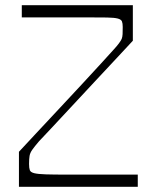

<svg xmlns="http://www.w3.org/2000/svg" viewBox="-20 -720 604 740"><path d="M53 0V-135Q80 -164 120 -207Q160 -250 205.5 -298.5Q251 -347 294 -393.5Q337 -440 370.5 -476.5Q404 -513 420 -531Q442 -555 449 -570Q452 -578 452.5 -588.5Q453 -599 453 -616Q453 -630 450 -637.5Q447 -645 434 -648.5Q421 -652 392.5 -652.5Q364 -653 313 -653Q285 -653 261 -653Q237 -653 210.5 -653Q184 -653 149 -653Q114 -653 64 -653V-700H492V-563Q465 -534 425 -491Q385 -448 340.5 -400.5Q296 -353 253.5 -307Q211 -261 178 -226Q145 -191 130 -175Q113 -155 104.5 -143Q96 -131 94 -119.5Q92 -108 92 -88Q92 -72 95 -64Q98 -56 112 -52.5Q126 -49 156 -48Q186 -47 241 -47Q278 -47 314 -47Q350 -47 397 -47Q444 -47 511 -47V0Z"/></svg>

Font: Ojuju Light
Style: Regular
Weight: 300
Designer: Chisaokwu Joboson, Mirko Velimirovic
Foundry: Udi Foundry
Version: Version 1.000